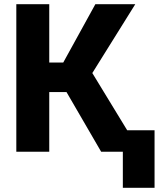

<svg xmlns="http://www.w3.org/2000/svg" viewBox="-20 -731 793 925"><path d="M217.3 -710.9V0H58.6V-710.9ZM631.8 -710.9 367.7 -287.6H186L166.5 -429.7H284.7L439.5 -710.9ZM467.3 0 284.7 -314.5 397.5 -423.8 655.8 0ZM724.6 -103.5V173.8H571.8V-103.5Z"/></svg>

Font: Roboto ExtraBold
Style: Regular
Weight: 800
Designer: Christian Robertson
Foundry: Google
Version: Version 3.009; 2024